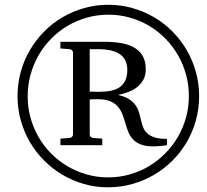

<svg xmlns="http://www.w3.org/2000/svg" viewBox="-20 -757 877 813"><path d="M519 -460.9Q519 -481.4 512.2 -497.8Q505.4 -514.2 490.2 -525.6Q475.1 -537.1 451.4 -543Q427.7 -548.8 394 -548.8H359.9V-369.1Q360.4 -369.1 364.7 -368.9Q369.1 -368.7 375 -368.7Q380.9 -368.7 387 -368.4Q393.1 -368.2 397 -368.2Q426.8 -368.2 449.5 -372.8Q472.2 -377.4 487.5 -388.4Q502.9 -399.4 511 -417Q519 -434.6 519 -460.9ZM687 -142.1Q684.6 -141.6 678.2 -140.9Q671.9 -140.1 663.6 -139.4Q655.3 -138.7 646 -137.9Q636.7 -137.2 628.9 -137.2Q595.7 -137.2 575 -145.8Q554.2 -154.3 541.7 -168.5Q529.3 -182.6 522.5 -200.4Q515.6 -218.3 510.3 -237.1Q504.9 -255.9 498 -273.7Q491.2 -291.5 479 -305.7Q466.8 -319.8 446.3 -328.4Q425.8 -336.9 393.1 -336.9Q381.8 -336.9 371.6 -336.4Q361.3 -335.9 359.9 -335.9V-187Q359.9 -182.6 363.3 -178.2Q366.7 -173.8 375 -172.9L413.1 -169.9V-142.1H235.8V-169.9L273.9 -172.9Q281.7 -173.8 285.4 -178.2Q289.1 -182.6 289.1 -187V-535.2Q289.1 -539.6 285.4 -543.7Q281.7 -547.9 273.9 -548.8L235.8 -551.8V-580.1H421.9Q462.9 -580.1 495.4 -574Q527.8 -567.9 550.5 -554.2Q573.2 -540.5 585.2 -518.3Q597.2 -496.1 597.2 -463.9Q597.2 -438.5 587.4 -420.2Q577.6 -401.9 561.5 -388.9Q545.4 -376 524.2 -367.9Q502.9 -359.9 480 -355Q509.8 -348.1 527.1 -336.7Q544.4 -325.2 554.2 -311Q564 -296.9 568.6 -280.8Q573.2 -264.6 576.9 -248.8Q580.6 -232.9 585.9 -218.5Q591.3 -204.1 602.8 -193.1Q614.3 -182.1 634 -175.5Q653.8 -168.9 687 -168.9ZM779.8 -350.1Q779.8 -397.9 767.6 -441.9Q755.4 -485.8 733.2 -524.2Q710.9 -562.5 679.9 -594Q648.9 -625.5 611.1 -647.9Q573.2 -670.4 529.5 -682.6Q485.8 -694.8 439 -694.8Q392.1 -694.8 348.6 -682.6Q305.2 -670.4 267.3 -648.2Q229.5 -626 198 -594.5Q166.5 -563 144.3 -524.7Q122.1 -486.3 109.6 -441.7Q97.2 -397 97.2 -348.1Q97.2 -301.3 109.4 -257.8Q121.6 -214.4 143.6 -176.3Q165.5 -138.2 196.5 -106.9Q227.5 -75.7 265.6 -53.2Q303.7 -30.8 347.2 -18.3Q390.6 -5.9 438 -5.9Q485.4 -5.9 529.1 -18.3Q572.8 -30.8 610.6 -53.2Q648.4 -75.7 679.7 -107.4Q710.9 -139.2 733.2 -177.2Q755.4 -215.3 767.6 -259.3Q779.8 -303.2 779.8 -350.1ZM823.2 -350.1Q823.2 -296.9 809.6 -247.6Q795.9 -198.2 770.8 -155.3Q745.6 -112.3 710.4 -77.1Q675.3 -42 632.3 -16.8Q589.4 8.3 539.8 22.2Q490.2 36.1 437 36.1Q384.3 36.1 335.7 22.2Q287.1 8.3 244.6 -16.8Q202.1 -42 167 -77.1Q131.8 -112.3 106.7 -155.3Q81.5 -198.2 67.9 -247.6Q54.2 -296.9 54.2 -350.1Q54.2 -403.3 67.9 -452.6Q81.5 -502 106.7 -544.9Q131.8 -587.9 166.7 -623.3Q201.7 -658.7 244.4 -683.8Q287.1 -709 336.4 -722.9Q385.7 -736.8 439 -736.8Q491.2 -736.8 540.3 -722.9Q589.4 -709 632.1 -684.1Q674.8 -659.2 710 -623.8Q745.1 -588.4 770.3 -545.4Q795.4 -502.4 809.3 -452.9Q823.2 -403.3 823.2 -350.1Z"/></svg>

Font: Charis SIL Eur
Style: Italic
Weight: 400
Italic angle: -11°
Foundry: SIL International
Version: Version 5.000